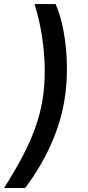

<svg xmlns="http://www.w3.org/2000/svg" viewBox="-46 -790 433 948"><path d="M-25.9 138.2Q28.3 52.7 66.7 -20.5Q105 -93.8 128.9 -161.4Q152.8 -229 163.6 -294.9Q175.8 -368.2 174.8 -449.2Q173.8 -530.3 161.1 -612.3Q148.4 -694.3 124.5 -770H228.5Q254.4 -711.4 268.8 -631.1Q283.2 -550.8 284.4 -463.4Q285.6 -376 272 -294.4Q254.4 -186 205.3 -75.9Q156.2 34.2 78.1 138.2Z"/></svg>

Font: Inter Medium
Style: Italic
Weight: 500
Italic angle: -9.3988°
Designer: Rasmus Andersson
Foundry: rsms
Version: Version 4.001;git-66647c0bb